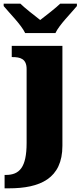

<svg xmlns="http://www.w3.org/2000/svg" viewBox="-51 -786 449 1046"><path d="M251 -606C272 -651 337 -715 368 -753V-766H277C256 -745 198 -700 168 -677C138 -700 81 -745 60 -766H-31V-753C0 -715 65 -651 86 -606ZM-3 240C167 240 289 187 289 8V-536H13V-475H17C59 -475 94 -466 94 -410V-7C94 126 55 167 -19 167H-26V240Z"/></svg>

Font: UArctic Serif Black
Style: Regular
Weight: 900
Designer: Customization by Puisto advertising & original work Monotype Design Team
Foundry: Monotype Imaging Inc.
Version: Version 2.004